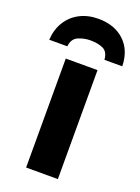

<svg xmlns="http://www.w3.org/2000/svg" viewBox="-186 -844 664 909"><g transform="rotate(20 146.0 -389.5)"><path d="M226 0H66V-549H226ZM148 -779Q229 -779 278.5 -733Q328 -687 330 -606H240Q237 -646 211 -658Q185 -670 147 -670Q115 -670 86 -657.5Q57 -645 53 -606H-38Q-35 -658 -11 -697Q13 -736 54 -757.5Q95 -779 148 -779Z"/></g></svg>

Font: Noto Sans SemiCondensed ExtraBold
Style: Regular
Weight: 800
Width: 4
Designer: Monotype Design Team
Foundry: Monotype Imaging Inc.
Version: Version 2.013; ttfautohint (v1.8.4.7-5d5b)